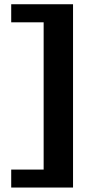

<svg xmlns="http://www.w3.org/2000/svg" viewBox="-20 -752 458 882"><path d="M315.5 -732.5V109.5H31.5V27H180.5V-649.5H31.5V-732.5Z"/></svg>

Font: Newsreader Caption SemiBold
Style: Regular
Weight: 600
Designer: Hugues Gentile
Foundry: Production Type
Version: Version 1.001